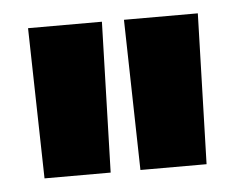

<svg xmlns="http://www.w3.org/2000/svg" viewBox="-33 -737 432 347"><g transform="rotate(-5 183.0 -563.5)"><path d="M35 -427 29 -700H163L155 -427ZM209 -427 203 -700H337L329 -427Z"/></g></svg>

Font: Georama SemiCondensed
Style: Bold
Weight: 700
Width: 4
Designer: Jean-Baptiste Levee
Foundry: Production Type
Version: Version 1.000